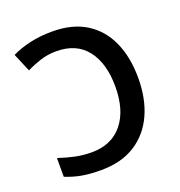

<svg xmlns="http://www.w3.org/2000/svg" viewBox="-132 -836 898 958"><g transform="rotate(-20 317.0 -357.0)"><path d="M243.2 9.8Q185.1 9.8 141.8 2Q98.6 -5.9 56.2 -22.9V-122.6Q101.6 -107.4 143.1 -98.6Q184.6 -89.8 230 -89.8Q335.9 -89.8 394 -161.4Q452.1 -232.9 452.1 -358.4Q452.1 -481.9 396.7 -553.2Q341.3 -624.5 234.4 -624.5Q189.5 -624.5 149.4 -611.6Q109.4 -598.6 74.7 -581.1L33.7 -678.2Q76.7 -699.7 131.3 -711.9Q186 -724.1 249 -724.1Q356.4 -724.1 428.7 -678.7Q501 -633.3 537.6 -551.3Q574.2 -469.2 574.2 -359.4Q574.2 -250 536.4 -166.7Q498.5 -83.5 424.8 -36.9Q351.1 9.8 243.2 9.8Z"/></g></svg>

Font: Open Sans SemiBold
Style: Regular
Weight: 600
Designer: Monotype Design Team
Foundry: Monotype Imaging Inc.
Version: Version 3.003; ttfautohint (v1.8.4)